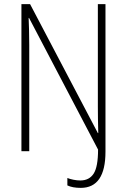

<svg xmlns="http://www.w3.org/2000/svg" viewBox="-20 -734 616 932"><path d="M372 178Q332 178 307 166V130Q319 135 336.5 138.5Q354 142 370 142Q413 142 434.5 109Q456 76 456 -8L121 -647H119Q120 -619 121 -588Q122 -557 122 -516V0H84V-714H126L455 -88H457Q456 -122 455.5 -155Q455 -188 455 -217V-714H492V2Q492 178 372 178Z"/></svg>

Font: Noto Sans Sinhala Condensed ExtraLight
Style: Regular
Weight: 200
Width: 3
Designer: Jelle Bosma - Monotype Design Team
Foundry: Monotype Imaging Inc.
Version: Version 2.006; ttfautohint (v1.8.4.7-5d5b)